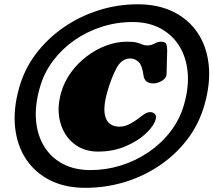

<svg xmlns="http://www.w3.org/2000/svg" viewBox="-20 -801 998 898"><path d="M379 77.5Q284.5 77.5 214 42Q143.5 6.5 101.5 -57.2Q59.5 -121 50.5 -206.5Q41.5 -292 70 -392Q94 -477.5 147.5 -548.5Q201 -619.5 276 -671.8Q351 -724 440 -752.5Q529 -781 624.5 -781Q718.5 -781 789.8 -746.2Q861 -711.5 903.8 -648.2Q946.5 -585 956 -499Q965.5 -413 936.5 -311Q911 -221 856.2 -149.2Q801.5 -77.5 726.2 -26.8Q651 24 562.2 50.8Q473.5 77.5 379 77.5ZM403 -5.5Q476.5 -5.5 546 -27.2Q615.5 -49 675 -89.5Q734.5 -130 777.5 -186Q820.5 -242 840.5 -311Q864.5 -394.5 857.5 -465Q850.5 -535.5 817.2 -587.8Q784 -640 728.8 -669Q673.5 -698 600.5 -698Q525.5 -698 455.5 -675.5Q385.5 -653 327.2 -612.2Q269 -571.5 227.2 -515.5Q185.5 -459.5 166.5 -392Q142.5 -309 148.5 -238.5Q154.5 -168 186.8 -115.8Q219 -63.5 274 -34.5Q329 -5.5 403 -5.5ZM708 -242.5Q699 -211 661.8 -176Q624.5 -141 566.5 -116.5Q508.5 -92 438 -92Q372 -92 325.5 -129.2Q279 -166.5 261.8 -229.5Q244.5 -292.5 266 -368.5Q280.5 -419 311.8 -462Q343 -505 385.8 -537.5Q428.5 -570 477 -588Q525.5 -606 574 -606Q604.5 -606 620 -601.8Q635.5 -597.5 645.5 -593Q655.5 -588.5 669 -588.5Q687 -588.5 703 -597.2Q719 -606 732 -606Q752 -606 756.8 -596.8Q761.5 -587.5 762 -566L759 -458Q760 -440 744.2 -427.8Q728.5 -415.5 706.5 -411.5Q687.5 -409 672.8 -415.5Q658 -422 652.5 -441Q645.5 -494.5 628.5 -511Q611.5 -527.5 590 -527.5Q550 -527.5 526 -484.2Q502 -441 482 -372Q459 -291 474.5 -249.8Q490 -208.5 540 -208.5Q564 -208.5 590.8 -223.2Q617.5 -238 647.5 -262Q675.5 -283.5 696.5 -273.5Q714.5 -264.5 708 -242.5Z"/></svg>

Font: Fraunces 9pt S100 Black
Style: Italic
Weight: 900
Italic angle: -16°
Version: Version 1.000; ttfautohint (v1.8.3)